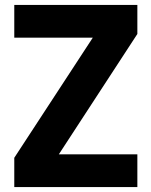

<svg xmlns="http://www.w3.org/2000/svg" viewBox="-20 -760 614 780"><path d="M38 -119 357 -607H38V-740H538V-622L219 -133H538V0H38Z"/></svg>

Font: Exo
Style: Bold
Weight: 700
Designer: Natanael Gama
Foundry: Natanael Gama
Version: Version 1.500; ttfautohint (v1.6)